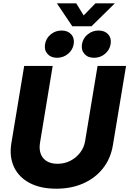

<svg xmlns="http://www.w3.org/2000/svg" viewBox="-20 -1124 778 1155"><path d="M318.4 11.2Q223.6 11.2 158.2 -23.4Q92.8 -58.1 64 -119.9Q35.2 -181.6 48.3 -262.2L125.5 -727.5H296.9L220.7 -265.1Q214.4 -227.1 225.1 -198.5Q235.8 -169.9 261.7 -154.3Q287.6 -138.7 325.7 -138.7Q368.2 -138.7 403.6 -157Q439 -175.3 462.6 -206.5Q486.3 -237.8 492.2 -276.4L566.9 -727.5H738.3L659.2 -251Q646 -170.4 599.6 -111.6Q553.2 -52.7 481.2 -20.8Q409.2 11.2 318.4 11.2ZM545.9 -776.4Q508.3 -776.4 487.8 -799.8Q467.3 -823.2 473.1 -858.4Q479 -894 507.6 -917.2Q536.1 -940.4 572.8 -940.4Q610.4 -940.4 630.9 -917.2Q651.4 -894 645.5 -858.4Q639.6 -823.2 611.3 -799.8Q583 -776.4 545.9 -776.4ZM323.2 -776.4Q286.1 -776.4 265.6 -799.8Q245.1 -823.2 251 -858.4Q256.8 -894 285.2 -917.2Q313.5 -940.4 350.6 -940.4Q387.7 -940.4 408.4 -917.2Q429.2 -894 423.3 -858.4Q417.5 -823.2 388.9 -799.8Q360.4 -776.4 323.2 -776.4ZM438.5 -1104 483.4 -1031.2 554.2 -1104H670.4L669.9 -1103L530.3 -965.8H415L322.8 -1103V-1104Z"/></svg>

Font: Inter 28pt ExtraBold
Style: Italic
Weight: 800
Italic angle: -9.3988°
Designer: Rasmus Andersson
Foundry: rsms
Version: Version 4.001;git-66647c0bb